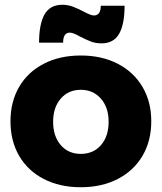

<svg xmlns="http://www.w3.org/2000/svg" viewBox="-20 -780 678 806"><path d="M615 -271Q615 -188 578 -125.5Q541 -63 474 -28.5Q407 6 319 6Q231 6 164 -28.5Q97 -63 60.5 -125.5Q24 -188 24 -271Q24 -353 60.5 -415.5Q97 -478 164 -512.5Q231 -547 319 -547Q407 -547 474 -512.5Q541 -478 578 -415.5Q615 -353 615 -271ZM203 -269Q203 -208 235 -171Q267 -134 319 -134Q372 -134 404 -171Q436 -208 436 -269Q436 -329 403.5 -366Q371 -403 319 -403Q267 -403 235 -366Q203 -329 203 -269ZM406 -598Q382 -598 362 -605.5Q342 -613 315 -627Q287 -643 273 -643Q245 -643 245 -601H144Q144 -679 167 -719.5Q190 -760 242 -760Q265 -760 286 -752Q307 -744 332 -731Q362 -715 374 -715Q403 -715 403 -756H503Q503 -678 480 -638Q457 -598 406 -598Z"/></svg>

Font: Montserrat V1
Style: Bold
Weight: 700
Designer: Julieta Ulanovsky
Foundry: Julieta Ulanovsky
Version: Version 6.001